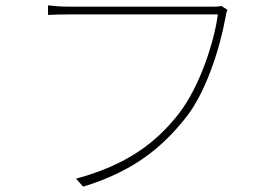

<svg xmlns="http://www.w3.org/2000/svg" viewBox="-20 -701 1040 720"><path d="M833 -664 810 -679C799 -676 792 -676 781 -676H241C208 -676 185 -678 160 -681V-645C185 -646 206 -647 240 -647H797C783 -541 728 -376 653 -278C566 -165 454 -82 265 -31L292 -1C480 -59 585 -145 677 -260C752 -354 805 -521 825 -633C828 -651 829 -655 833 -664Z"/></svg>

Font: Source Han Sans JP ExtraLight
Style: Regular
Weight: 250
Designer: Ryoko NISHIZUKA 西塚涼子 (kana, bopomofo & ideographs); Paul D. Hunt (Latin, Greek & Cyrillic); Sandoll Communications 산돌커뮤니
Foundry: Adobe
Version: Version 2.001;hotconv 1.0.107;makeotfexe 2.5.65593